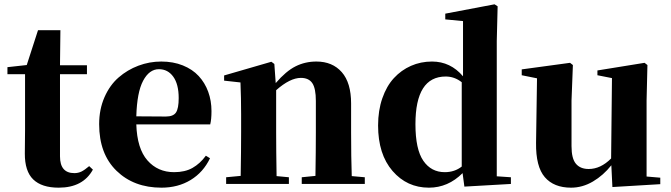

<svg xmlns="http://www.w3.org/2000/svg" viewBox="-20 -846 3084 883"><path d="M390.1 -82 407.2 -65.9Q361.8 17.1 250 17.1Q171.9 17.1 132.8 -20.8Q93.8 -58.6 94.2 -140.1Q94.2 -158.7 94.7 -193.1Q95.2 -227.5 95.2 -249V-504.9H14.2V-537.1L103 -546.9L154.8 -707H257.8L255.9 -545.9H379.9V-504.9H255.9V-127Q255.9 -49.8 321.8 -49.8Q339.8 -49.8 354.7 -57.1Q369.6 -64.5 390.1 -82Z M926.8 -129.9 945.8 -118.2Q915 -53.7 856.9 -18.3Q798.8 17.1 722.7 17.1Q595.7 17.1 515.9 -60.5Q436 -138.2 436 -274.9Q436 -342.8 460.4 -398.7Q484.9 -454.6 525.4 -489.7Q565.9 -524.9 616.5 -543.9Q667 -563 721.7 -563Q776.4 -563 820.8 -545.2Q865.2 -527.3 893.8 -496.3Q922.4 -465.3 937.5 -424.1Q952.6 -382.8 952.6 -335Q952.6 -296.9 946.8 -273.9H606.9Q610.4 -162.6 658 -108.4Q705.6 -54.2 780.8 -54.2Q830.6 -54.2 865.2 -73.7Q899.9 -93.3 926.8 -129.9ZM606.9 -311 742.7 -310.1Q776.9 -310.1 789.3 -328.6Q801.8 -347.2 801.8 -395Q801.8 -458.5 776.9 -493.2Q752 -527.8 710.9 -527.8Q666.5 -527.8 638.2 -474.6Q609.9 -421.4 606.9 -311Z M1597.7 -36.1 1657.7 -30.8V0H1367.7V-30.8L1430.7 -37.1Q1432.6 -153.3 1432.6 -237.8V-381.8Q1432.6 -439.5 1416.3 -463.6Q1399.9 -487.8 1363.8 -487.8Q1314 -487.8 1250 -431.2V-237.8Q1250 -154.3 1252 -36.1L1308.6 -30.8V0H1020V-30.8L1086.9 -37.1Q1088.9 -155.3 1088.9 -237.8V-320.8Q1088.9 -395 1085.9 -466.8L1010.7 -475.1V-499L1228 -562L1241.7 -551.8L1248 -463.9Q1295.4 -519 1339.4 -541Q1383.3 -563 1435.1 -563Q1508.8 -563 1551.8 -514.2Q1594.7 -465.3 1594.7 -370.1V-237.8Q1594.7 -123 1597.7 -36.1Z M2264.6 -35.2 2329.6 -30.8V0L2115.7 12.2L2107.4 -49.8Q2040.5 17.1 1952.6 17.1Q1851.6 17.1 1785.2 -59.8Q1718.8 -136.7 1718.8 -269Q1718.8 -337.9 1738.3 -394Q1757.8 -450.2 1791.5 -486.8Q1825.2 -523.4 1870.1 -543.2Q1915 -563 1966.8 -563Q2051.8 -563 2109.4 -495.1V-749L2027.8 -756.8V-783.2L2254.4 -826.2L2268.6 -816.9L2264.6 -657.2ZM2103.5 -80.1V-467.8Q2070.3 -494.1 2029.8 -494.1Q1890.6 -494.1 1890.6 -274.9Q1890.6 -159.2 1926.8 -106.7Q1962.9 -54.2 2025.4 -54.2Q2070.8 -54.2 2103.5 -80.1Z M2953.6 -34.2 3016.6 -28.8V1L2796.4 14.2L2791.5 -85.9Q2754.9 -39.6 2706.8 -11.2Q2658.7 17.1 2606.4 17.1Q2527.3 17.1 2485.6 -31.2Q2443.8 -79.6 2445.3 -189L2449.7 -485.8L2379.4 -500V-526.9L2601.6 -557.1L2614.7 -546.9L2608.4 -383.8V-173.8Q2608.4 -116.7 2628.7 -92.8Q2648.9 -68.8 2687.5 -68.8Q2742.2 -68.8 2790.5 -117.2L2794.4 -486.8L2727.5 -500V-522L2944.3 -557.1L2957.5 -546.9L2953.6 -383.8Z"/></svg>

Font: Noto Serif JP Black
Style: Regular
Weight: 900
Designer: Ryoko NISHIZUKA  (kana & ideographs); Frank Grießhammer (Latin, Greek & Cyrillic); Wenlong ZHANG  (bopomofo); Sandoll Co
Foundry: Adobe Systems Incorporated
Version: Version 1.001;PS 1.001;hotconv 16.6.54;makeotf.lib2.5.65590